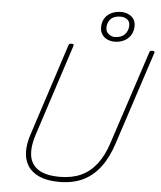

<svg xmlns="http://www.w3.org/2000/svg" viewBox="-76 -1348 1198 1431"><g transform="rotate(5 522.5 -632.0)"><path d="M422 19Q332 19 273.5 -6.5Q215 -32 186 -77Q157 -122 155.5 -182.5Q154 -243 178 -315L401 -1000Q403 -1008 407.5 -1011.5Q412 -1015 424 -1015Q434 -1015 438 -1011.5Q442 -1008 439 -1000L215 -312Q187 -227 196 -160Q205 -93 260.5 -56Q316 -19 422 -19Q512 -19 579.5 -49.5Q647 -80 696 -143Q745 -206 776 -301L1006 -1000Q1008 -1008 1012.5 -1011.5Q1017 -1015 1029 -1015Q1049 -1015 1044 -1000L815 -301Q780 -194 725.5 -122.5Q671 -51 596 -16Q521 19 422 19ZM738 -1058Q713 -1058 688 -1069Q663 -1080 647.5 -1102.5Q632 -1125 632 -1157Q632 -1194 648.5 -1222Q665 -1250 697 -1266.5Q729 -1283 773 -1283Q799 -1283 824 -1272.5Q849 -1262 864.5 -1241Q880 -1220 880 -1187Q880 -1150 863 -1121Q846 -1092 814 -1075Q782 -1058 738 -1058ZM738 -1093Q788 -1093 814 -1120.5Q840 -1148 840 -1187Q840 -1220 818.5 -1234Q797 -1248 772 -1248Q721 -1248 696.5 -1222Q672 -1196 672 -1157Q672 -1126 694 -1109.5Q716 -1093 738 -1093Z"/></g></svg>

Font: Playwrite MX Thin
Style: Regular
Weight: 250
Designer: Veronika Burian, José Scaglione
Foundry: TypeTogether
Version: Version 1.002